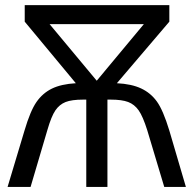

<svg xmlns="http://www.w3.org/2000/svg" viewBox="-20 -734 761 754"><path d="M645 -713.9V-648.9L439 -407.2Q496.6 -404.3 534.2 -386.7Q571.8 -369.1 596.2 -335.2Q620.6 -301.3 645 -221.2L710 0H625L558.1 -223.1Q541 -277.3 524.4 -300.8Q507.8 -324.2 483.2 -333.5Q458.5 -342.8 415 -342.8H401.9V0H318.8V-342.8H306.2Q261.7 -342.8 237.5 -333.3Q213.4 -323.7 197.5 -300.5Q181.6 -277.3 166 -223.1L100.1 0H9.8L76.2 -221.2Q99.1 -298.8 123.3 -333.5Q147.5 -368.2 183.8 -386Q220.2 -403.8 277.8 -407.2L77.1 -648.9V-713.9ZM544.9 -639.2H174.8L359.9 -417Z"/></svg>

Font: Open Sans ACDW
Style: acdw
Weight: 400
Foundry: Ascender Corporation
Version: Version 1.10